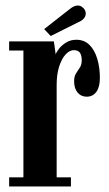

<svg xmlns="http://www.w3.org/2000/svg" viewBox="-20 -673 394 693"><path d="M13 0V-33H64.5V-490.5H13V-523.5H174.5L181 -476.5Q183 -484 192.8 -496.8Q202.5 -509.5 218.5 -519.5Q234.5 -529.5 255.5 -529.5Q284 -529.5 302.8 -511Q321.5 -492.5 331 -461Q340.5 -429.5 340.5 -392Q340.5 -359 327.8 -341.5Q315 -324 293 -324Q272.5 -324 260 -339Q247.5 -354 247.5 -380Q247.5 -397.5 254.5 -408.2Q261.5 -419 268.2 -429.2Q275 -439.5 275 -455Q275 -474 268.2 -483Q261.5 -492 246.5 -492Q231.5 -492 217.2 -477Q203 -462 193.8 -433.8Q184.5 -405.5 184.5 -366.5V-33H236V0ZM163 -543 139.5 -568 232 -640.5Q239.5 -646.5 246.5 -649.8Q253.5 -653 260.5 -653Q269 -653 275.5 -648.5Q282 -644 286 -637.5Q289.5 -631.5 289.5 -624Q289.5 -614.5 282.5 -606.2Q275.5 -598 262 -592.5Z"/></svg>

Font: Imbue 24pt
Style: Bold
Weight: 700
Designer: Tyler Finck
Foundry: Etcetera Type Company
Version: Version 1.102